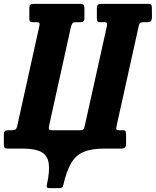

<svg xmlns="http://www.w3.org/2000/svg" viewBox="-56 -770 808 995"><path d="M199.5 -123.5Q196 -108 197.5 -101.5Q199 -95 214.5 -95H358.5Q371.5 -95 376 -100.2Q380.5 -105.5 383.5 -119L497.5 -632.5Q500 -644 497.8 -649.5Q495.5 -655 483.5 -655H464Q453.5 -655 449.8 -658.8Q446 -662.5 446 -673.5V-726.5Q446 -741.5 452 -745.8Q458 -750 474.5 -750H711Q723 -750 727 -746Q731 -742 731 -729L731.5 -677.5Q730 -664 725 -659.5Q720 -655 707 -655H688Q676 -655 670.8 -651.2Q665.5 -647.5 663 -635.5L547.5 -114.5Q545 -102.5 548.2 -98.8Q551.5 -95 562.5 -95H580.5Q593.5 -95 595.2 -88.8Q597 -82.5 597.5 -69.5V-21.5Q597.5 0 572.5 0H483.5Q418 0 377 17.5Q336 35 312 76.5Q288 118 272 189.5Q270 200.5 264 202.8Q258 205 246.5 205H204.5Q193.5 205 189 202.8Q184.5 200.5 186.5 189.5Q202.5 118 196.5 76.5Q190.5 35 157.8 17.5Q125 0 59 0H-16Q-28 0 -32 -4.5Q-36 -9 -36 -21.5V-75.5Q-36 -95 -15 -95H0.5Q17 -95 23.2 -98.2Q29.5 -101.5 33.5 -118L148 -635.5Q150.5 -646 147.8 -650.5Q145 -655 134 -655H115.5Q105.5 -655 100.8 -658.2Q96 -661.5 96 -672.5V-727Q96 -742.5 102 -746.2Q108 -750 122.5 -750H359Q372.5 -750 376.8 -745.2Q381 -740.5 381.5 -727V-674.5Q381.5 -655 363 -655H338.5Q323.5 -655 318.8 -648.2Q314 -641.5 311 -627.5Z"/></svg>

Font: Besley* Condensed
Style: Bold Italic
Weight: 700
Width: 3
Italic angle: -13°
Designer: Owen Earl
Foundry: indestructible type*
Version: Version 3.000; ttfautohint (v1.8.3)